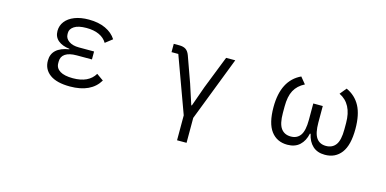

<svg xmlns="http://www.w3.org/2000/svg" viewBox="-72 -953 3144 1562"><g transform="rotate(15 1500.0 -171.5)"><path d="M283 -144Q283 -255 428 -278V-282Q366 -289 331 -318.5Q296 -348 296 -398Q296 -443 323 -478Q350 -513 400.5 -533Q451 -553 520 -553Q602 -553 661 -525.5Q720 -498 751 -449L692 -403Q670 -441 626 -461.5Q582 -482 519 -482Q450 -482 416 -459.5Q382 -437 382 -405V-393Q382 -358 414 -335.5Q446 -313 499 -313H627V-246H499Q436 -246 403 -224Q370 -202 370 -160V-146Q370 -104 407 -81Q444 -58 516 -58Q648 -58 699 -144L757 -103Q688 13 510 13Q398 13 340.5 -29Q283 -71 283 -144Z M1466 210V0L1294 -471H1237V-541H1284Q1318 -541 1338.5 -527.5Q1359 -514 1371 -482L1449 -264L1504 -95H1509L1569 -264L1678 -541H1755L1546 0V210Z M2154 -254Q2154 -481 2308 -553L2353 -498Q2294 -468 2267 -417.5Q2240 -367 2240 -282V-228Q2240 -137 2268.5 -98Q2297 -59 2351 -59Q2404 -59 2431.5 -98Q2459 -137 2459 -228V-366H2539V-228Q2539 -137 2566.5 -98Q2594 -59 2647 -59Q2701 -59 2729.5 -98Q2758 -137 2758 -228V-282Q2758 -443 2645 -498L2690 -553Q2767 -518 2805.5 -446Q2844 -374 2844 -254Q2844 -118 2794.5 -52.5Q2745 13 2657 13Q2593 13 2554 -23Q2515 -59 2502 -122H2496Q2483 -59 2444 -23Q2405 13 2341 13Q2253 13 2203.5 -52.5Q2154 -118 2154 -254Z"/></g></svg>

Font: IBM Plex Sans JP
Style: Regular
Weight: 400
Designer: Mike Abbink; Paul van der Laan; Pieter van Rosmalen; Wujin Sim; Yejin Wi; Jinhee Kim; Boomi Park; Yona Kim; Kichan Ma
Foundry: Sandoll Inc.
Version: Version 1.001